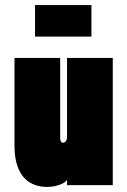

<svg xmlns="http://www.w3.org/2000/svg" viewBox="-20 -729 500 756"><path d="M340 -709H118V-585H340ZM244 -21V0H424V-501H244V-190Q244 -185 243 -181Q242 -177 239.5 -173.5Q237 -170 234 -168.5Q231 -167 228 -167Q225 -167 222.5 -169Q220 -171 218.5 -175Q217 -179 217 -185V-501H37V-158Q37 -119 44 -91Q51 -63 63.5 -44Q76 -25 92 -14Q108 -3 127 2Q146 7 165 7Q182 7 198 3.5Q214 0 226.5 -6.5Q239 -13 244 -21Z"/></svg>

Font: Advent Pro Black
Style: Regular
Weight: 900
Version: Version 3.000